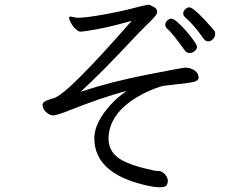

<svg xmlns="http://www.w3.org/2000/svg" viewBox="-20 -757 1040 812"><path d="M577 -731 606 -737Q616 -737 636 -724Q645 -717 645 -706Q645 -695 618 -669Q591 -643 546 -596Q412 -452 321 -369Q448 -411 601 -441Q754 -471 764 -471H767Q787 -470 803.5 -458.5Q820 -447 820 -429Q820 -415 797 -410Q774 -405 722 -400Q670 -395 656 -390Q605 -374 556 -344Q445 -276 439 -178V-170Q439 -108 502 -76Q536 -59 587.5 -46Q639 -33 647 -34Q655 -35 665.5 -29.5Q676 -24 683 -12.5Q690 -1 690 8Q690 17 685 26Q680 35 655.5 35Q631 35 590 25Q379 -26 379 -172V-177Q381 -239 446 -312Q477 -346 515 -372Q423 -350 252 -282Q217 -269 204 -269Q191 -269 175.5 -282.5Q160 -296 160 -314Q160 -328 191 -337Q197 -339 208 -342Q266 -359 537 -669Q445 -643 388 -633Q331 -623 321 -623Q311 -623 298.5 -635.5Q286 -648 279 -662.5Q272 -677 272 -682Q272 -687 280 -687L305 -682H313Q343 -682 421.5 -696Q500 -710 577 -731ZM842 -592Q802 -650 761 -686Q755 -691 755 -700.5Q755 -710 763.5 -718Q772 -726 780.5 -726Q789 -726 805.5 -712Q822 -698 840.5 -678.5Q859 -659 872.5 -643.5Q886 -628 888 -625Q890 -622 890 -612Q890 -602 881 -592Q872 -582 861 -582Q850 -582 842 -592ZM762 -543Q712 -614 685 -638Q679 -644 679 -653Q679 -662 687 -670Q695 -678 704.5 -678Q714 -678 732 -662Q750 -646 768.5 -624.5Q787 -603 800 -584.5Q813 -566 813 -558Q813 -550 804 -541.5Q795 -533 782 -533Q769 -533 762 -543Z"/></svg>

Font: LXGW Bright TC
Style: Regular
Weight: 400
Designer: Christian Thalmann (Catharsis Fonts)
Foundry: LXGW / Christian Thalmann (Catharsis Fonts) / Fontworks Inc.
Version: Version 5.501